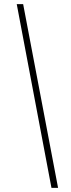

<svg xmlns="http://www.w3.org/2000/svg" viewBox="-20 -758 343 929"><path d="M229 151 61 -738H92L261 151Z"/></svg>

Font: REM Medium Thin
Style: Italic
Weight: 250
Italic angle: -11°
Version: Version 1.005;gftools[0.9.28]